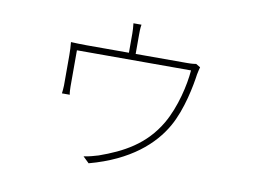

<svg xmlns="http://www.w3.org/2000/svg" viewBox="-73 -708 1146 870"><g transform="rotate(10 500.0 -273.0)"><path d="M786 -471C780 -470 769 -468 743 -468H508V-557C508 -567 508 -588 511 -603H474C476 -588 477 -567 477 -557V-468H283C257 -468 229 -469 210 -470C212 -454 213 -426 213 -410V-271C213 -260 211 -242 210 -234H246C244 -242 243 -260 243 -271V-438H768C763 -372 739 -265 693 -186C628 -75 530 -24 423 14C407 19 379 27 356 30L384 57C570 7 671 -86 723 -177C770 -259 791 -374 798 -425C801 -440 804 -453 806 -459Z"/></g></svg>

Font: Genne Gothic ExtraLight
Style: Regular
Weight: 250
Designer: Ryoko NISHIZUKA (kana & ideographs); Paul D. Hunt (Latin, Greek & Cyrillic); Wenlong ZHANG (bopomofo); Sandoll Communica
Foundry: Adobe Systems Incorporated
Version: Version 1.004;PS 1.004;hotconv 16.6.51;makeotf.lib2.5.65220